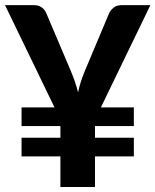

<svg xmlns="http://www.w3.org/2000/svg" viewBox="-20 -746 620 766"><path d="M382.5 -317.5H514V-243H359V-196.5H514V-122H359V0H221V-122H66V-196.5H221V-243H66V-317.5H197.5L0 -725.5H115Q134 -725.5 146.5 -716.5Q159 -707.5 165 -692.5L262.5 -463Q272.5 -439 279.5 -418.2Q286.5 -397.5 291.5 -377.5Q295.5 -397.5 302 -418.2Q308.5 -439 318.5 -463L415 -692.5Q420.5 -705 433 -715.2Q445.5 -725.5 464.5 -725.5H580Z"/></svg>

Font: Lato 2
Style: Regular
Weight: 800
Designer: Lukasz Dziedzic with Adam Twardoch and Botio Nikoltchev
Foundry: tyPoland Lukasz Dziedzic
Version: Version 2.015; 2015-08-06; http://www.latofonts.com/